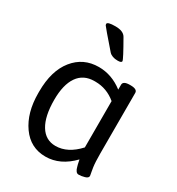

<svg xmlns="http://www.w3.org/2000/svg" viewBox="-180 -865 906 984"><g transform="rotate(30 272.5 -373.0)"><path d="M389 -136V-410Q335 -455 268 -455H262Q198 -455 164.5 -407Q131 -359 131 -269Q131 -172 163 -119.5Q195 -67 254 -67Q326 -67 389 -136ZM485 -22Q485 -10 466 -4.5Q447 1 431 1Q426 1 422 -1Q418 -3 414.5 -8Q411 -13 409 -17.5Q407 -22 405 -30Q403 -38 401.5 -42.5Q400 -47 398.5 -56.5Q397 -66 396 -69Q324 6 237 6Q148 6 95.5 -68Q43 -142 43 -258V-267Q43 -390 99 -459.5Q155 -529 246 -529Q323 -529 389 -478V-507Q389 -529 429 -529H433Q473 -529 473 -507V-148Q473 -125 474 -104Q475 -83 477 -69.5Q479 -56 481 -45.5Q483 -35 484 -29Q485 -23 485 -22ZM312 -605Q278 -605 261 -623Q173 -724 169 -731Q167 -735 167 -739Q167 -752 215 -752Q262 -752 277 -726Q335 -625 335 -615Q335 -605 312 -605Z"/></g></svg>

Font: mmAsap
Style: Regular
Weight: 400
Designer: Pablo Cosgaya
Foundry: Omnibus-Type
Version: Version 1.001